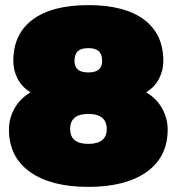

<svg xmlns="http://www.w3.org/2000/svg" viewBox="-20 -715 690 750"><path d="M15 -209Q15 -253 37 -292Q59 -331 99 -354Q65 -376 48.5 -408Q32 -440 32 -477Q32 -582 107.5 -638.5Q183 -695 325 -695Q467 -695 542.5 -638.5Q618 -582 618 -477Q618 -440 601.5 -408Q585 -376 551 -354Q591 -331 613 -292Q635 -253 635 -209Q635 -102 553 -43.5Q471 15 325 15Q179 15 97 -43.5Q15 -102 15 -209ZM379 -476Q379 -503 366 -515Q353 -527 325 -527Q297 -527 284 -515Q271 -503 271 -476Q271 -432 325 -432Q379 -432 379 -476ZM397 -211Q397 -240 379 -255Q361 -270 325 -270Q254 -270 254 -211Q254 -153 325 -153Q397 -153 397 -211Z"/></svg>

Font: Mitr
Style: Bold
Weight: 700
Designer: Thanarat Vachiruckul
Foundry: Cadson Demak
Version: Version 1.003